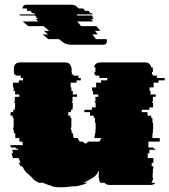

<svg xmlns="http://www.w3.org/2000/svg" viewBox="-20 -785 719 815"><path d="M632 -414H615V-399H619V-384H641V-374H629V-354H626V-349H630V-329H614V-319H582V-309H606V-294H622V-284H627V-264H630V-234H629V-219H627V-199H658V-184H610V-159H631V-154H639V-149H614V-134H607V-114H631V-94H624V-79H631V-69H629V-49H628V-29H630V-24H629Q627 -14 622 -9H639Q633 0 619 0H444Q432 0 424 -9H407Q402 -14 400 -24H401V-29H399V-49H400V-60Q397 -54 392 -49H394Q384 -37 373 -29H371Q370 -28 368 -27Q366 -26 364 -24H362Q349 -15 335 -9H352Q328 2 300 6H287Q275 8 262.5 9Q250 10 236 10Q226 10 216 9Q206 8 195 6H208Q184 1 163 -9H146Q131 -16 120 -24H123Q122 -26 120 -27Q118 -28 116 -29H118Q113 -34 107.5 -39Q102 -44 97 -49H95Q91 -54 87 -59Q83 -64 79 -69H81Q80 -71 78 -74Q76 -77 74 -79H67Q66 -83 63.5 -86.5Q61 -90 59 -94H67Q62 -105 59 -114H35Q34 -119 32 -124Q30 -129 29 -134H35L32 -149H57Q56 -151 56 -154H47Q47 -157 46 -159H26Q25 -161 25 -164Q25 -167 24 -169H77Q76 -173 76 -176.5Q76 -180 75 -184H63Q62 -188 62 -191.5Q62 -195 62 -199H45V-219H39V-234H36V-244H38V-284H34V-294H25V-309H36V-319H43V-329H44V-349H40V-354H43V-374H62V-384H44V-399H38V-414H35V-434H60V-444H78V-454H68V-464H46V-469H40V-479H39V-493Q39 -495 39.5 -496.5Q40 -498 40 -499H39Q43 -520 65 -520H256Q279 -520 282 -499H284V-479H285V-469H291V-464H313V-454H323V-444H305V-434H280V-414H283V-399H289V-384H307V-374H288V-354H285V-349H289V-329H288V-319H281V-309H270V-294H279V-284H283V-244H281V-234H284V-224Q284 -221 285 -219H290Q290 -208 293 -199H310Q313 -191 318 -184H331Q336 -178 343 -175Q350 -178 354 -184H402Q407 -191 410 -199H380Q383 -208 383 -219H385V-234H386V-264H383V-284H378V-294H362V-309H338V-319H370V-329H386V-349H382V-354H385V-374H397V-384H375V-399H371V-414H388V-434H409V-444H435V-454H402V-464H385V-469H381V-479H385V-493Q385 -497 386 -499H379Q384 -520 406 -520H596Q617 -520 622 -499H628Q629 -497 629 -493V-479H625V-469H629V-464H646V-454H679V-444H653V-434H632ZM434 -611Q434 -604 429 -599H430Q426 -595 419 -595H282Q275 -595 269.5 -596.5Q264 -598 260 -599H259Q253 -601 248.5 -604.5Q244 -608 239 -612L230 -619H185L161 -639H184L166 -654H189L165 -674H100L76 -694H143L131 -704H142L130 -714H135L129 -719H67L61 -724H130L124 -729H118L113 -733Q111 -735 109 -739H95Q94 -741 94 -745V-749H75Q77 -765 93 -765H279Q290 -765 297 -762.5Q304 -760 314 -749H333L336 -746L341 -739H356L364 -729H370L374 -724H305L309 -719H371L376 -714H370L378 -704H367L375 -694H308L324 -674H389L406 -654H383L395 -639H372L384 -624Q385 -623 387 -619H432Q434 -615 434 -611Z"/></svg>

Font: Rubik Glitch
Style: Regular
Weight: 400
Designer: Hubert and Fischer, NaN
Foundry: Hubert and Fischer, NaN
Version: Version 2.200